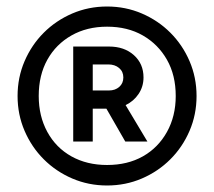

<svg xmlns="http://www.w3.org/2000/svg" viewBox="-20 -732 658 590"><path d="M309 -162Q252 -162 202 -183.5Q152 -205 114.5 -242.5Q77 -280 55.5 -330Q34 -380 34 -437Q34 -494 55.5 -544Q77 -594 114.5 -631.5Q152 -669 202 -690.5Q252 -712 309 -712Q366 -712 416 -690.5Q466 -669 503.5 -631.5Q541 -594 562.5 -544Q584 -494 584 -437Q584 -380 562.5 -330Q541 -280 503.5 -242.5Q466 -205 416 -183.5Q366 -162 309 -162ZM309 -225Q372 -225 419 -251.5Q466 -278 493 -326.5Q520 -375 520 -437Q520 -501 493 -548.5Q466 -596 419 -623Q372 -650 309 -650Q247 -650 199.5 -623Q152 -596 125.5 -548.5Q99 -501 99 -437Q99 -375 125.5 -326.5Q152 -278 199.5 -251.5Q247 -225 309 -225ZM205 -297V-589H315Q362 -589 391.5 -562.5Q421 -536 421 -494Q421 -466 406 -443.5Q391 -421 366 -409L433 -297H365L307 -398H265V-297ZM265 -454H315Q334 -454 346.5 -465Q359 -476 359 -494Q359 -512 346 -523Q333 -534 313 -534H265Z"/></svg>

Font: Figtree Light SemiBold
Style: Regular
Weight: 600
Version: Version 2.002